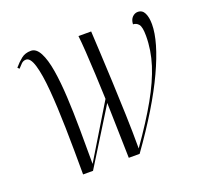

<svg xmlns="http://www.w3.org/2000/svg" viewBox="-100 -664 836 782"><g transform="rotate(-20 318.0 -273.0)"><path d="M134 0Q134 -108 132 -202Q130 -296 124 -367.5Q118 -439 106 -479Q94 -519 75 -519Q63 -519 54.5 -510.5Q46 -502 38 -493L31 -500Q47 -519 64 -532.5Q81 -546 106 -546Q129 -546 144.5 -516.5Q160 -487 168.5 -435.5Q177 -384 180.5 -317.5Q184 -251 184.5 -176.5Q185 -102 185 -27L325 -258Q323 -311 320.5 -365.5Q318 -420 315 -465.5Q312 -511 309 -536H364Q366 -498 369 -440.5Q372 -383 375 -314Q378 -245 380.5 -170Q383 -95 383 -22Q448 -114 488.5 -186Q529 -258 548.5 -319.5Q568 -381 568 -443Q568 -482 558 -493.5Q548 -505 534 -505Q535 -525 545.5 -535.5Q556 -546 569 -546Q589 -546 598 -527.5Q607 -509 607 -479Q607 -405 550 -282Q493 -159 379 0H332Q331 -62 329 -121Q327 -180 326 -240L177 0Z"/></g></svg>

Font: Noto Serif Display ExtraCondensed Light
Style: Italic
Weight: 300
Width: 2
Italic angle: -12°
Designer: Monotype Design Team
Foundry: Monotype Imaging Inc.
Version: Version 2.009